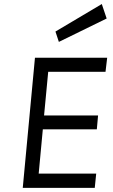

<svg xmlns="http://www.w3.org/2000/svg" viewBox="-20 -908 546 928"><path d="M90 0 149 -629H498L490 -561H213L193 -350H454L448 -283H187L167 -69H445L438 0ZM264.5 -705.5 248 -755.5 472 -888.5 495.5 -818.5Z"/></svg>

Font: Karla
Style: Italic
Weight: 400
Italic angle: -8°
Designer: Jonathan Pinhorn
Version: Version 2.004;gftools[0.9.33]